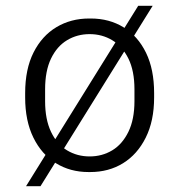

<svg xmlns="http://www.w3.org/2000/svg" viewBox="-20 -585 620 664"><path d="M286 10Q223 10 173.5 -20.5Q124 -51 95.5 -109Q67 -167 67 -248V-263Q67 -346 96 -403.5Q125 -461 175 -491Q225 -521 288 -521H294Q358 -521 407.5 -490.5Q457 -460 485 -402.5Q513 -345 513 -263V-248Q513 -167 484 -109Q455 -51 405.5 -20.5Q356 10 292 10ZM290 -44Q333 -44 368 -65Q403 -86 424 -129Q445 -172 445 -235V-276Q445 -340 424 -382.5Q403 -425 368 -446Q333 -467 290 -467Q247 -467 212 -446Q177 -425 156.5 -382.5Q136 -340 136 -276V-235Q136 -172 156.5 -129Q177 -86 212 -65Q247 -44 290 -44ZM70 59 458 -565H508L120 59Z"/></svg>

Font: Chivo ExtraLight
Style: Regular
Weight: 250
Designer: Hector Gatti
Foundry: Omnibus-Type
Version: Version 2.002